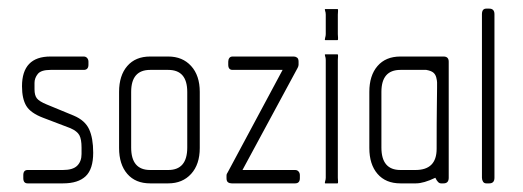

<svg xmlns="http://www.w3.org/2000/svg" viewBox="-20 -425 1212 445"><path d="M126 0H44Q34 0 34 -12V-19Q34 -31 44 -31H126Q149 -31 159 -41Q169 -51 169 -68V-83Q169 -102 164 -111.5Q159 -121 143 -128L80 -152Q51 -163 41 -179.5Q31 -196 31 -225Q31 -294 97 -294H174Q179 -294 182 -290.5Q185 -287 185 -282V-275Q185 -263 174 -263H97Q75 -263 67.5 -253.5Q60 -244 60 -233V-218Q60 -204 65.5 -197Q71 -190 88 -183L151 -157Q177 -146 186.5 -125.5Q196 -105 196 -71Q196 -33 178.5 -16.5Q161 0 126 0Z M370 0H328Q294 0 275 -22Q256 -44 256 -82V-212Q256 -250 275 -272Q294 -294 328 -294H370Q403 -294 423 -272Q443 -250 443 -212V-82Q443 -44 423 -22Q403 0 370 0ZM414 -212Q414 -263 370 -263H328Q284 -263 284 -212V-83Q284 -31 328 -31H370Q414 -31 414 -83Z M664 0H517Q512 0 508.5 -2.5Q505 -5 505 -12V-18Q505 -22 508 -26L635 -263H519Q509 -263 509 -275V-282Q509 -287 511.5 -290.5Q514 -294 519 -294H661Q665 -294 668.5 -291.5Q672 -289 672 -282V-275Q672 -272 670 -268L542 -31H664Q669 -31 672 -27.5Q675 -24 675 -19V-12Q675 0 664 0Z M762 -332H734Q732 -332 733.5 -337Q735 -342 735 -346V-391Q735 -396 733.5 -400Q732 -404 734 -404H762Q764 -404 763.5 -400Q763 -396 763 -391V-346Q763 -342 763.5 -337Q764 -332 762 -332ZM762 0H734Q732 0 733.5 -4.5Q735 -9 735 -13V-286Q735 -291 733.5 -295Q732 -299 734 -299H762Q764 -299 763.5 -295Q763 -291 763 -286V-13Q763 -9 763.5 -4.5Q764 0 762 0Z M1008 0H1002Q995 0 989 -13Q962 0 944 0H908Q874 0 855 -22Q836 -44 836 -82V-212Q836 -250 855 -272Q874 -294 908 -294H1008Q1020 -294 1020 -282V-13Q1020 0 1008 0ZM993 -234Q993 -238 991 -246Q989 -253 984 -257Q979 -261 968 -263H908Q864 -263 864 -212V-83Q864 -31 908 -31H943Q992 -31 992 -80Q992 -148 992.5 -179Q993 -210 993 -221Z M1114 0H1107Q1102 0 1099.5 -4Q1097 -8 1097 -13V-392Q1097 -405 1107 -405H1114Q1126 -405 1126 -392V-13Q1126 0 1114 0Z"/></svg>

Font: Chathura
Style: Regular
Weight: 400
Designer: Appaji Ambarisha Darbha
Foundry: Aditya Fonts
Version: Version 1.001 2016